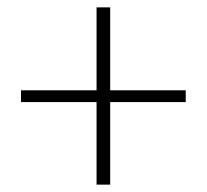

<svg xmlns="http://www.w3.org/2000/svg" viewBox="-20 -624 561 521"><path d="M242 -123H279V-347H484V-379H279V-604H242V-379H37V-347H242Z"/></svg>

Font: Noto Sans CJK SC Thin
Style: Regular
Weight: 100
Designer: Ryoko NISHIZUKA 西塚涼子 (kana, bopomofo & ideographs); Paul D. Hunt (Latin, Greek & Cyrillic); Sandoll Communications 산돌커뮤니
Foundry: Adobe
Version: Version 2.004;hotconv 1.0.118;makeotfexe 2.5.65603